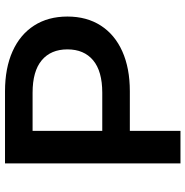

<svg xmlns="http://www.w3.org/2000/svg" viewBox="-7 -733 740 766"><g transform="rotate(-90 363.0 -350.0)"><path d="M94 0V-700H382Q474 -700 541 -670Q608 -640 644 -584Q680 -528 680 -451Q680 -374 644 -318Q608 -262 541 -232Q474 -202 382 -202H224V0ZM224 -312H376Q462 -312 505.5 -348.5Q549 -385 549 -451Q549 -517 505.5 -553.5Q462 -590 376 -590H224Z"/></g></svg>

Font: Montserrat SemiBold
Style: Regular
Weight: 600
Designer: Julieta Ulanovsky
Foundry: Julieta Ulanovsky
Version: Version 9.000; ttfautohint (v1.8.4.7-5d5b)